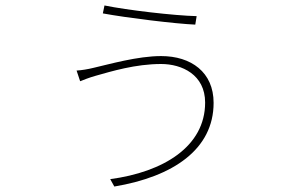

<svg xmlns="http://www.w3.org/2000/svg" viewBox="-20 -637 1040 702"><path d="M730 -262C730 -101 577 -8 383 18L398 45C613 9 761 -91 761 -261C761 -373 679 -432 569 -432C483 -432 379 -402 322 -389C302 -384 278 -380 260 -379L273 -340C286 -345 305 -353 330 -360C387 -376 475 -403 569 -403C645 -403 730 -364 730 -262ZM362 -617 356 -588C442 -572 622 -550 694 -547L699 -578C616 -580 445 -600 362 -617Z"/></svg>

Font: Harano Aji Gothic CN ExtraLight
Style: Regular
Weight: 250
Foundry: Masamichi Hosoda
Version: HaranoAjiGothicCN-ExtraLight version 20230610;ttx 4.39.4